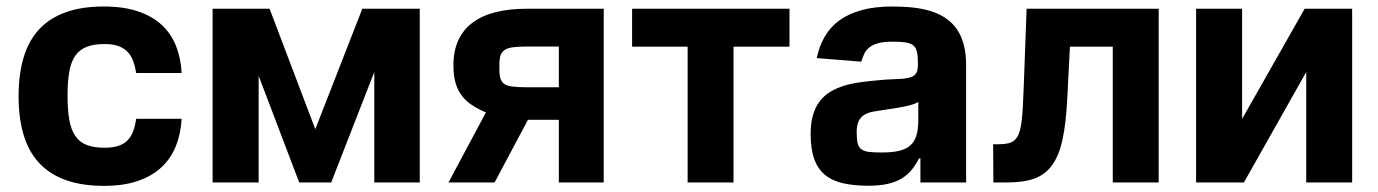

<svg xmlns="http://www.w3.org/2000/svg" viewBox="-20 -573 4327 603"><path d="M38.4 -270.6Q38.4 -339.8 54.2 -392.6Q70 -445.3 102.8 -480.8Q135.7 -516.3 186.3 -534.4Q236.9 -552.6 306.1 -552.6Q367.5 -552.6 412.5 -537.6Q457.4 -522.7 487.2 -495.4Q517 -468 532.5 -429.5Q547.9 -391 550.4 -343.8H407.7Q404.5 -364 398.4 -380.9Q392.4 -397.7 381.2 -409.6Q370 -421.5 352.5 -428.1Q334.9 -434.7 308.6 -434.7Q275.6 -434.7 253.2 -426.3Q230.8 -418 217.2 -399Q203.5 -380 197.8 -349.1Q192.1 -318.2 192.1 -272.7Q192.1 -226.9 197.8 -195.7Q203.5 -164.4 217.2 -145.1Q230.8 -125.7 253.2 -117.4Q275.6 -109 308.6 -109Q334.9 -109 352.3 -115.1Q369.7 -121.1 380.9 -132.6Q392 -144.2 398.3 -161.2Q404.5 -178.3 407.7 -199.9H550.4Q547.9 -153.1 532.3 -114.2Q516.7 -75.3 487 -47.6Q457.4 -19.9 412.6 -4.6Q367.9 10.7 306.8 10.7Q237.2 10.7 186.6 -7.5Q136 -25.6 103 -61.1Q70 -96.6 54.2 -149.1Q38.4 -201.7 38.4 -270.6Z M826.7 -545.5 970.2 -167.3 1117.9 -545.5H1298.3V0H1155.5V-346.9L1020.2 0H919.7L792.3 -334.9V0H647.7V-545.5Z M1388.5 0 1506 -219.8Q1481.5 -230.5 1462.5 -242.9Q1443.5 -255.3 1430.6 -272.2Q1417.6 -289.1 1410.9 -312Q1404.1 -334.9 1404.1 -366.5Q1403.8 -413 1419.6 -446.9Q1435.4 -480.8 1465.2 -502.7Q1495 -524.5 1537.5 -535Q1579.9 -545.5 1632.8 -545.5H1876.1V0H1735.1V-196.7H1638.1L1533.4 0ZM1548.3 -362.2Q1547.9 -342.3 1550.8 -329.9Q1553.6 -317.5 1562.3 -310.5Q1571 -303.6 1587.5 -301.3Q1604 -299 1631.4 -299H1735.1V-426.8H1632.8Q1605.1 -426.8 1588.2 -424.2Q1571.4 -421.5 1562.5 -414.2Q1553.6 -407 1550.8 -394.5Q1547.9 -382.1 1548.3 -362.2Z M1965.2 -426.5V-545.5H2459.5V-426.5H2283.7V0H2139.6V-426.5Z M2525.9 -152.3Q2525.9 -187.1 2533.6 -212.5Q2541.2 -237.9 2555 -255.7Q2568.9 -273.4 2587.9 -284.8Q2606.9 -296.2 2629.6 -303.3Q2652.3 -310.4 2678.1 -314.1Q2703.8 -317.8 2730.8 -320.3Q2766.3 -323.9 2791.4 -324.4Q2816.4 -324.9 2832.4 -328.3Q2848.4 -331.7 2855.6 -340.6Q2862.9 -349.4 2862.9 -369.3V-371.4Q2862.9 -394.9 2860.1 -408.9Q2857.2 -422.9 2848.5 -430.2Q2839.8 -437.5 2823.9 -439.8Q2807.9 -442.1 2782 -442.1Q2755 -442.1 2737.9 -437.3Q2720.9 -432.5 2710.4 -424.2Q2699.9 -415.8 2694.4 -404.3Q2688.9 -392.8 2685 -379.3L2545.1 -390.6Q2552.9 -427.9 2570.1 -457.9Q2587.4 -487.9 2616.1 -508.9Q2644.9 -529.8 2685.9 -541.2Q2726.9 -552.6 2782.7 -552.6Q2817.5 -552.6 2848.2 -549.2Q2878.9 -545.8 2904.7 -537.6Q2930.4 -529.5 2950.6 -515.6Q2970.9 -501.8 2985.1 -481.4Q2999.3 -460.9 3006.7 -432.9Q3014.2 -404.8 3014.2 -367.9V0H2870.7V-75.6H2866.5Q2856.5 -56.5 2844.1 -40.7Q2831.7 -24.9 2813.6 -13.5Q2795.5 -2.1 2769.7 4.1Q2744 10.3 2707 10.3Q2661.2 10.3 2627.3 2.5Q2593.4 -5.3 2570.8 -24Q2548.3 -42.6 2537.1 -73.9Q2525.9 -105.1 2525.9 -152.3ZM2750.4 -94.1Q2782 -94.1 2803.6 -99.3Q2825.3 -104.4 2838.8 -116.3Q2852.3 -128.2 2858.1 -147.5Q2864 -166.9 2864 -195V-252.8Q2857.2 -248.2 2844.6 -244.5Q2832 -240.8 2817.1 -237.7Q2802.2 -234.7 2786.8 -232.4Q2771.3 -230.1 2758.9 -228.3Q2739 -225.5 2722.7 -222.5Q2706.3 -219.5 2694.8 -212.5Q2683.2 -205.6 2676.8 -192.8Q2670.5 -180 2670.5 -157.3Q2670.5 -134.9 2673.8 -122.3Q2677.2 -109.7 2686.3 -103.5Q2695.3 -97.3 2710.8 -95.7Q2726.2 -94.1 2750.4 -94.1Z M3099.1 -120H3117.2Q3134.6 -120 3146.7 -122.9Q3158.7 -125.7 3166.9 -133.2Q3175.1 -140.6 3180 -153.6Q3185 -166.5 3187.9 -187Q3190.7 -207.4 3192.3 -236.2Q3193.9 -264.9 3195.3 -304L3204.2 -545.5H3619V0H3474.8V-426.5H3340.2L3331.7 -259.9Q3327.8 -184.7 3316.9 -134.6Q3306.1 -84.5 3284.6 -54.7Q3263.1 -24.9 3229.2 -12.4Q3195.3 0 3145.2 0H3099.8Z M3736.5 0V-545.5H3881V-199.6L4077.4 -545.5H4226.6V0H4082.4V-346.9L3886.7 0Z"/></svg>

Font: Cannonade
Style: Bold
Weight: 700
Designer: Rasmus Andersson
Foundry: rsms
Version: Version 3.012;git-f93a4a705